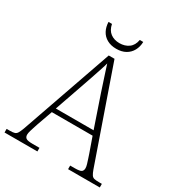

<svg xmlns="http://www.w3.org/2000/svg" viewBox="-208 -1021 1071 1154"><g transform="rotate(30 327.5 -444.0)"><path d="M-3 0V-25H18Q41 -25 52 -28.5Q63 -32 70 -43.5Q77 -55 86 -79L308 -714H348L571 -74Q579 -52 586 -41.5Q593 -31 604 -28Q615 -25 638 -25H658V0H438V-25H470Q506 -25 516 -33Q526 -41 526 -57Q526 -68 521 -84.5Q516 -101 510.5 -117.5Q505 -134 502 -143L465 -248H182L145 -144Q142 -135 136.5 -118.5Q131 -102 126 -85Q121 -68 121 -57Q121 -41 131.5 -33Q142 -25 178 -25H225V0ZM192 -279H454L380 -496Q371 -524 360.5 -555.5Q350 -587 340.5 -616.5Q331 -646 324 -668Q320 -651 310 -621.5Q300 -592 290 -561.5Q280 -531 271 -506ZM326 -771Q289 -771 262 -786Q235 -801 221 -827.5Q207 -854 206 -888H230Q238 -848 263.5 -829Q289 -810 326 -810Q363 -810 389.5 -829Q416 -848 423 -888H447Q446 -854 431.5 -827.5Q417 -801 390.5 -786Q364 -771 326 -771Z"/></g></svg>

Font: Noto Serif Hebrew ExtraLight
Style: Regular
Weight: 250
Version: Version 2.003